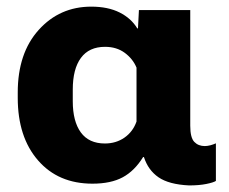

<svg xmlns="http://www.w3.org/2000/svg" viewBox="-20 -546 692 581"><path d="M259.8 9.8Q315.4 9.8 351.3 -9.5Q387.2 -28.8 413.1 -70.8H415.5Q428.2 -31.2 459.7 -9.5Q491.2 12.2 552.2 15.1Q582.5 15.1 604.2 10.7Q626 6.3 633.3 1.5V-112.3Q626 -108.9 616.7 -106.4Q607.4 -104 599.6 -104Q580.1 -104 567.9 -116.7Q555.7 -129.4 555.7 -165.5V-515.6H400.4L397.5 -460H395.5Q377 -490.7 341.8 -508.3Q306.6 -525.9 256.3 -525.9Q160.6 -525.9 97.2 -455.6Q33.7 -385.3 33.7 -266.1V-250Q33.7 -131.3 95 -60.8Q156.2 9.8 259.8 9.8ZM297.4 -111.8Q249 -111.8 224.6 -145.3Q200.2 -178.7 200.2 -239.7V-274.9Q200.2 -337.4 224.9 -370.8Q249.5 -404.3 297.9 -404.3Q333 -404.3 357.7 -386Q382.3 -367.7 393.1 -341.3V-178.2Q382.3 -147.5 356.7 -129.6Q331.1 -111.8 297.4 -111.8Z"/></svg>

Font: Roboto Flex
Style: wght 800 wdth 100 opsz 14.0 GRAD 0.00 slnt 0.00 XTRA 468 XOPQ 96 YOPQ 79 YTLC 514 YTUC 712 YTAS 750 YTDE -203.00 YTFI 738
Weight: 800
Designer: Berlow after Robertson
Foundry: Google
Version: Version 3.100